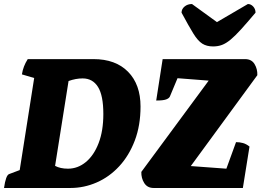

<svg xmlns="http://www.w3.org/2000/svg" viewBox="-21 -935 1300 955"><path d="M-1 0Q8 -63 24 -69L77 -89L149 -547L88 -565Q94 -605 117 -641H444Q554 -641 616 -578Q678 -515 678 -405Q678 -311 649.5 -236Q621 -161 572 -108Q523 -55 460 -27.5Q397 0 329 0ZM317 -96Q366 -96 406 -129Q446 -162 469.5 -223Q493 -284 493 -368Q493 -460 466.5 -502.5Q440 -545 390 -545Q356 -545 320 -532L253 -110Q279 -96 317 -96ZM743 0Q712 0 696.5 -24.5Q681 -49 682 -80L1017 -534L862 -546L824 -455Q820 -446 805.5 -440.5Q791 -435 756 -435L788 -641H1198Q1230 -641 1245 -616.5Q1260 -592 1259 -561L928 -109L1105 -96L1153 -228Q1171 -228 1187.5 -223.5Q1204 -219 1220 -206L1187 0ZM1039 -704Q1007 -704 985 -718Q963 -732 940.5 -768.5Q918 -805 882 -872Q882 -890 897 -902.5Q912 -915 934 -915L1058 -825L1212 -915Q1227 -915 1238.5 -902.5Q1250 -890 1250 -872Q1207 -821 1177.5 -788.5Q1148 -756 1125.5 -737.5Q1103 -719 1083 -711.5Q1063 -704 1039 -704Z"/></svg>

Font: Petrona Black
Style: Italic
Weight: 900
Italic angle: -9°
Designer: Ringo R. Seeber
Foundry: Ringo R. Seeber
Version: Version 2.001; ttfautohint (v1.8.3)